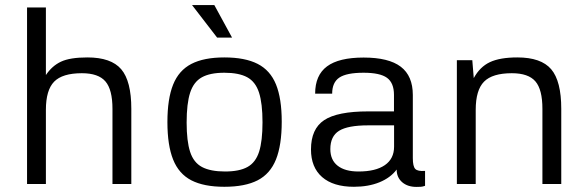

<svg xmlns="http://www.w3.org/2000/svg" viewBox="-20 -734 2345 766"><path d="M87.9 0V-704.1H163.1V-434.6Q187.5 -471.2 223.4 -488Q259.3 -504.9 328.6 -504.9Q423.3 -504.9 463.6 -457.8Q503.9 -410.6 503.9 -299.8V0H428.7V-299.8Q428.7 -376.5 400.6 -409.2Q372.6 -441.9 306.6 -441.9Q229 -441.9 196 -408.2Q163.1 -374.5 163.1 -295.9V0Z M875 11.2Q793.5 11.2 743.4 -14.6Q693.4 -40.5 670.7 -97.4Q647.9 -154.3 647.9 -247.1Q647.9 -339.8 670.7 -396.5Q693.4 -453.1 743.4 -479Q793.5 -504.9 875 -504.9Q957.5 -504.9 1007.8 -479.2Q1058.1 -453.6 1081.1 -397.2Q1104 -340.8 1104 -248.5Q1104 -155.3 1081.1 -97.9Q1058.1 -40.5 1007.8 -14.6Q957.5 11.2 875 11.2ZM877.9 -49.8Q935.1 -49.8 967.5 -67.9Q1000 -85.9 1013.7 -128.7Q1027.3 -171.4 1027.3 -246.1Q1027.3 -321.3 1013.4 -364.5Q999.5 -407.7 966.3 -425.8Q933.1 -443.8 875 -443.8Q817.9 -443.8 785.2 -425.5Q752.4 -407.2 738.5 -364Q724.6 -320.8 724.6 -245.1Q724.6 -170.9 738.5 -128.2Q752.4 -85.4 786.1 -67.6Q819.8 -49.8 877.9 -49.8ZM835 -713.9 905.8 -584H846.2L746.1 -713.9Z M1305.2 -360.4H1237.3Q1237.3 -434.1 1284.7 -469.2Q1332 -504.4 1430.7 -504.4Q1530.8 -504.4 1578.9 -467.8Q1627 -431.2 1627 -355V-103Q1627 -70.3 1636.7 -60.1Q1646.5 -49.8 1675.8 -52.2V7.3Q1666.5 10.7 1659.2 11.2Q1651.9 11.7 1641.6 11.7Q1606 11.7 1584.2 -7.3Q1562.5 -26.4 1562.5 -57.6Q1538.1 -24.9 1493.9 -6.8Q1449.7 11.2 1392.1 11.2Q1309.6 11.2 1265.1 -27.6Q1220.7 -66.4 1220.7 -137.7Q1220.7 -219.7 1273.2 -254.6Q1325.7 -289.6 1449.2 -289.6H1551.8V-355.5Q1551.8 -403.3 1523.9 -423.6Q1496.1 -443.8 1430.7 -443.8Q1362.8 -443.8 1334 -424.6Q1305.2 -405.3 1305.2 -360.4ZM1552.2 -148.9V-233.9H1448.7Q1367.7 -233.9 1332.8 -212.2Q1297.9 -190.4 1297.9 -139.2Q1297.9 -95.7 1327.1 -72.8Q1356.4 -49.8 1410.2 -49.8Q1478.5 -49.8 1515.4 -75.2Q1552.2 -100.6 1552.2 -148.9Z M1802.7 0V-493.7H1864.3L1870.1 -422.4Q1894.5 -467.3 1934.6 -486.1Q1974.6 -504.9 2043.9 -504.9Q2138.7 -504.9 2179 -457.8Q2219.2 -410.6 2219.2 -299.8V0H2144V-299.8Q2144 -377 2116 -409.4Q2087.9 -441.9 2022 -441.9Q1944.3 -441.9 1911.1 -408.2Q1877.9 -374.5 1877.9 -295.9V0Z"/></svg>

Font: Metrophobic
Style: Regular
Weight: 400
Designer: Vernon Adams
Foundry: Vernon Adams
Version: Version 3.200; ttfautohint (v1.8.4.7-5d5b);gftools[0.9.23]